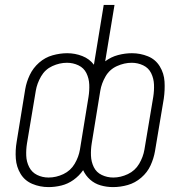

<svg xmlns="http://www.w3.org/2000/svg" viewBox="-20 -755 760 783"><path d="M442 -31Q417 -31 395 -41.5Q373 -52 362.5 -73.5Q352 -95 351 -120Q350 -145 354 -170L389 -385Q394 -415 410.5 -443.5Q427 -472 457 -485.5Q487 -499 517 -499Q542 -499 564 -488.5Q586 -478 596.5 -456.5Q607 -435 608 -410Q609 -385 605 -360L569 -145Q564 -115 547.5 -87Q531 -59 501.5 -45Q472 -31 442 -31ZM178 -31Q153 -31 131.5 -41.5Q110 -52 99 -73.5Q88 -95 87 -120Q86 -145 90 -170L126 -385Q131 -415 147.5 -443.5Q164 -472 193.5 -485.5Q223 -499 253 -499Q278 -499 300 -488.5Q322 -478 332.5 -456.5Q343 -435 344 -410Q345 -385 341 -360L306 -145Q301 -115 284.5 -87Q268 -59 238.5 -45Q209 -31 178 -31ZM178 8Q204 8 230.5 1.5Q257 -5 280 -21.5Q303 -38 319 -61Q329 -39 347.5 -22.5Q366 -6 390.5 1Q415 8 441 8Q471 8 501 -0.5Q531 -9 556 -30.5Q581 -52 594 -80.5Q607 -109 612 -138L648 -353Q653 -388 651 -422Q649 -456 631.5 -484.5Q614 -513 583 -525.5Q552 -538 518 -538Q490 -538 461.5 -530.5Q433 -523 409 -505L447 -735H403L363 -491Q345 -515 315.5 -526.5Q286 -538 254 -538Q225 -538 194.5 -529.5Q164 -521 139.5 -499.5Q115 -478 101.5 -449.5Q88 -421 83 -392L48 -177Q42 -142 44.5 -108Q47 -74 64 -46Q81 -18 112 -5Q143 8 178 8Z"/></svg>

Font: Iosevka Sparkle Extralight
Style: Italic
Weight: 200
Italic angle: -9°
Designer: Belleve Invis
Foundry: Belleve Invis
Version: Version 4.5.0; ttfautohint (v1.8.3)